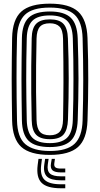

<svg xmlns="http://www.w3.org/2000/svg" viewBox="-20 -829 541 1039"><path d="M249.8 9.2Q142.5 9.2 95 -34.1Q47.5 -77.5 45.5 -177.2Q44.5 -238.2 43.9 -293.2Q43.2 -348.2 43.2 -401Q43.2 -453.8 43.9 -508.4Q44.5 -563 45.5 -623.5Q47.5 -723 95 -766.1Q142.5 -809.2 249.8 -809.2Q356.2 -809.2 403.1 -765.9Q450 -722.5 453.5 -624Q455.8 -559.2 456.8 -504.4Q457.8 -449.5 457.6 -398.1Q457.5 -346.8 456.5 -292.9Q455.5 -239 453.5 -176.2Q450 -76 402.2 -33.4Q354.5 9.2 249.8 9.2ZM249.8 -12Q342 -12 383.2 -50.5Q424.5 -89 427 -178Q428.8 -236.8 429.6 -290Q430.5 -343.2 430.5 -395.5Q430.5 -447.8 429.6 -503.4Q428.8 -559 427 -622.8Q424.5 -711.2 383.4 -749.6Q342.2 -788 249.8 -788Q154.8 -788 114.5 -748.8Q74.2 -709.5 72 -622.8Q70.5 -566 69.9 -513.1Q69.2 -460.2 69.4 -407.4Q69.5 -354.5 70 -298.1Q70.5 -241.8 72 -178Q73.8 -86 117 -49Q160.2 -12 249.8 -12ZM249.8 -33.2Q170.2 -33.2 135.1 -66.9Q100 -100.5 98.5 -178Q97.5 -238.5 96.9 -293.1Q96.2 -347.8 96.2 -400.6Q96.2 -453.5 96.9 -508.1Q97.5 -562.8 98.5 -622.8Q100 -699.8 135 -733.2Q170 -766.8 249.8 -766.8Q327.8 -766.8 362.8 -733.2Q397.8 -699.8 400.5 -621.8Q402.5 -564.5 403.6 -510.4Q404.8 -456.2 404.8 -402.8Q404.8 -349.2 403.6 -294Q402.5 -238.8 400.5 -178.8Q397.8 -101.2 362.9 -67.2Q328 -33.2 249.8 -33.2ZM249.8 -54.5Q311.5 -54.5 341.8 -82.4Q372 -110.2 374 -179.8Q376 -238 376.8 -292.1Q377.5 -346.2 377.5 -399.2Q377.5 -452.2 376.8 -507Q376 -561.8 374 -621Q372 -690 341.9 -717.8Q311.8 -745.5 249.8 -745.5Q183.8 -745.5 155.1 -716.5Q126.5 -687.5 124.8 -621.8Q123.2 -558 122.5 -503.4Q121.8 -448.8 121.9 -397.4Q122 -346 122.8 -292.8Q123.5 -239.5 124.8 -178.8Q126.5 -113.2 155 -83.9Q183.5 -54.5 249.8 -54.5ZM249.8 -75.8Q198.2 -75.8 175.4 -100Q152.5 -124.2 151.5 -179Q149.8 -252.8 149.1 -325.2Q148.5 -397.8 149.1 -471.5Q149.8 -545.2 151.5 -621.8Q152.5 -677 176 -700.6Q199.5 -724.2 249.8 -724.2Q300.8 -724.2 323.2 -700Q345.8 -675.8 347.5 -620.5Q349.8 -562.8 350.8 -510Q351.8 -457.2 351.8 -405.4Q351.8 -353.5 350.9 -298.6Q350 -243.8 347.8 -182Q346 -127.5 324.4 -101.6Q302.8 -75.8 249.8 -75.8ZM249.8 -97Q286 -97 303.1 -116.2Q320.2 -135.5 321.2 -182.2Q322 -231.2 322.6 -280.8Q323.2 -330.2 323.4 -382.9Q323.5 -435.5 323 -493.8Q322.5 -552 321.2 -618.2Q320.2 -666.2 302.5 -684.6Q284.8 -703 249.8 -703Q212.5 -703 195.8 -684.1Q179 -665.2 177.8 -620.8Q176 -545 175.4 -474.5Q174.8 -404 175.2 -332.1Q175.8 -260.2 177.8 -179.8Q179 -135.5 195.6 -116.2Q212.2 -97 249.8 -97ZM207 30.8 202.8 64.2Q196 119.2 220.9 143.8Q245.8 168.2 309.8 168.2H333.2V189.8H309.8Q234.5 189.8 205 160.2Q175.5 130.8 183.8 64.2L188.2 30.8ZM277.2 30.8 273.8 55.8Q271.8 70.2 280 76.8Q288.2 83.2 309.8 83.2H333.2V104H309.8Q276.8 104 264.1 92.5Q251.5 81 255.8 55.8L260 30.8ZM243 30.8 238.8 60Q233.5 94.8 250.1 110Q266.8 125.2 309.8 125.2H333.2V146.8H309.8Q255.2 146.8 234.1 126.4Q213 106 219.8 60L224.2 30.8Z"/></svg>

Font: Big Shoulders Inline Text Thin ExtraBold
Style: Regular
Weight: 800
Version: Version 2.002